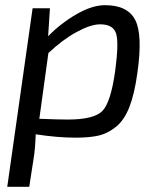

<svg xmlns="http://www.w3.org/2000/svg" viewBox="-20 -519 618 742"><path d="M173 -487 166 -379Q215 -429 275.5 -464Q336 -499 386 -499Q473 -499 502.5 -442Q532 -385 511 -238Q500 -157 480.5 -106.5Q461 -56 429.5 -30Q398 -4 363 4.5Q328 13 273 13Q202 13 118 0Q116 58 110 93L93 203H8L106 -487ZM167 -314 132 -60Q204 -57 242 -57Q343 -57 375.5 -90Q408 -123 425 -244Q440 -355 428.5 -390Q417 -425 367 -425Q331 -425 276.5 -395.5Q222 -366 167 -314Z"/></svg>

Font: Exo 2.0
Style: Italic
Weight: 400
Italic angle: -8°
Designer: Natanael Gama
Version: Version 1.001;PS 001.001;hotconv 1.0.70;makeotf.lib2.5.58329